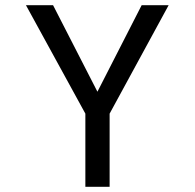

<svg xmlns="http://www.w3.org/2000/svg" viewBox="-20 -720 750 740"><path d="M309 0V-282L80 -700H184.5L355.5 -366.5L526 -700H630L402.5 -282V0Z"/></svg>

Font: League Mono
Style: Regular
Weight: 400
Width: 6
Designer: Tyler Finck
Foundry: The League of Moveable Type / Tyler Finck
Version: Version 2.300;RELEASE